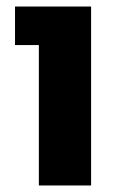

<svg xmlns="http://www.w3.org/2000/svg" viewBox="-20 -568 374 588"><path d="M99 -430H26V-548H259V0H99Z"/></svg>

Font: Sora-SIA
Style: Bold
Weight: 700
Designer: Jonathan Barnbrook, Julián Moncada
Foundry: Barnbrook Fonts
Version: Version 2.000